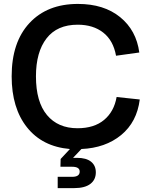

<svg xmlns="http://www.w3.org/2000/svg" viewBox="-20 -758 779 988"><path d="M276.9 210V151.9H351.1Q390.1 151.9 390.1 125Q390.1 100.1 351.1 100.1H291L292 60.1L339.8 8.8Q197.8 -3.4 118.9 -102.8Q40 -202.1 40 -365.2Q40 -541 131.6 -639.4Q223.1 -737.8 380.9 -737.8Q514.6 -737.8 598.1 -669.9Q681.6 -602.1 696.8 -487.8L577.1 -471.2Q563 -549.8 511.2 -590.3Q459.5 -630.9 379.9 -630.9Q273.9 -630.9 219.5 -560.5Q165 -490.2 165 -365.2Q165 -233.9 221.7 -166Q278.3 -98.1 378.9 -98.1Q464.4 -98.1 515.6 -140.9Q566.9 -183.6 580.1 -258.8L699.2 -246.1Q684.6 -129.9 603.5 -63.2Q522.5 3.4 398.9 8.8L356 54.2H376Q423.8 54.2 448.5 74Q473.1 93.8 473.1 128.9Q473.1 167 444.8 188.5Q416.5 210 361.8 210Z"/></svg>

Font: BDO Grotesk Medium
Style: Regular
Weight: 500
Designer: Deni Anggara
Foundry: Lokal Container
Version: Version 2.000